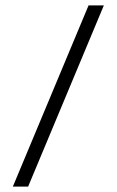

<svg xmlns="http://www.w3.org/2000/svg" viewBox="-20 -690 432 710"><path d="M27.5 0 307.5 -670H364L84 0Z"/></svg>

Font: Newsreader Text
Style: Regular
Weight: 400
Designer: Hugues Gentile
Foundry: Production Type
Version: Version 1.001